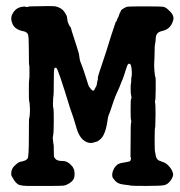

<svg xmlns="http://www.w3.org/2000/svg" viewBox="-20 -589 591 632"><path d="M293 -298 297 -306Q298 -306 299 -313.5Q300 -321 301.5 -325.5Q303 -330 302 -331.5Q301 -333 307.5 -353Q314 -373 320 -390.5Q326 -408 329 -417.5Q332 -427 336 -440Q340 -453 346 -472Q357 -506 361 -517L363 -518Q364 -520 365.5 -525Q367 -530 368 -530.5Q369 -531 371 -536.5Q373 -542 373 -543Q373 -544 375.5 -548Q378 -552 378 -553Q377 -555 385.5 -560.5Q394 -566 399.5 -567Q405 -568 457.5 -568Q510 -568 518 -566.5Q526 -565 536 -555Q555 -538 550 -522Q542 -493 514 -487Q504 -485 498.5 -479.5Q493 -474 492.5 -461.5Q492 -449 490.5 -444.5Q489 -440 489 -422Q489 -404 488.5 -399.5Q488 -395 488 -390Q488 -385 487.5 -378Q487 -371 488.5 -354Q490 -337 491.5 -335.5Q493 -334 492.5 -296.5Q492 -259 491 -258Q489 -256 490.5 -251Q492 -246 492 -213L491 -170Q489 -171 489 -131.5Q489 -92 490.5 -88Q492 -84 492 -80Q494 -63 507 -59Q509 -59 509 -58.5Q509 -58 515 -56Q521 -54 521 -54Q521 -54 526 -51Q531 -48 537 -41Q543 -34 545.5 -29Q548 -24 548.5 -21Q549 -18 549.5 -18Q550 -18 550 -16Q550 -6 541 6Q532 18 520.5 20.5Q509 23 462 23Q415 23 411.5 22Q408 21 403 20.5Q398 20 394.5 19.5Q391 19 384 18Q368 16 359.5 6.5Q351 -3 350 -7Q349 -11 349.5 -15Q350 -19 350 -20Q350 -21 351.5 -25.5Q353 -30 355 -33.5Q357 -37 358 -38.5Q359 -40 360.5 -41.5Q362 -43 364 -45Q369 -51 385 -53.5Q401 -56 403 -57Q405 -58 407 -58Q409 -58 410.5 -64Q412 -70 410.5 -71Q409 -72 409.5 -73.5Q410 -75 410 -128.5Q410 -182 411 -183Q412 -184 412 -188.5Q412 -193 411 -195Q410 -197 410 -229Q410 -261 411 -262Q414 -266 412 -273Q410 -280 410 -296Q410 -312 411 -314.5Q412 -317 412 -326Q412 -335 413 -336.5Q414 -338 414 -350Q413 -386 402 -378Q399 -376 393 -356Q387 -336 384.5 -330Q382 -324 381 -322Q380 -320 378 -314.5Q376 -309 372.5 -300.5Q369 -292 364 -281.5Q359 -271 355 -259Q351 -247 349.5 -243Q348 -239 345 -229.5Q342 -220 338.5 -212Q335 -204 333 -187Q326 -141 307 -128Q301 -123 297.5 -122.5Q294 -122 289 -120Q269 -114 251 -131Q239 -143 232 -167Q225 -191 221.5 -202Q218 -213 211 -232Q171 -363 165.5 -365.5Q160 -368 158.5 -362Q157 -356 157 -316.5Q157 -277 156 -273Q155 -269 155 -264.5Q155 -260 154.5 -253Q154 -246 154.5 -240Q155 -234 156 -231.5Q157 -229 157 -191.5Q157 -154 155 -144.5Q153 -135 154 -130.5Q155 -126 155 -121.5Q155 -117 156 -116Q157 -115 157 -97Q157 -79 157.5 -74.5Q158 -70 164 -64.5Q170 -59 187 -59Q204 -59 219 -40L224 -30Q227 -14 224 -4Q221 6 209.5 13.5Q198 21 189 22Q180 23 147.5 23Q115 23 87 23Q48 24 39 17.5Q30 11 24.5 1Q19 -9 18 -10Q17 -11 17 -18Q17 -33 27.5 -43Q38 -53 42.5 -55Q47 -57 54 -58Q67 -61 71 -67.5Q75 -74 75 -136.5Q75 -199 76 -199.5Q77 -200 78 -212.5Q79 -225 78.5 -232.5Q78 -240 77.5 -247.5Q77 -255 76 -255.5Q75 -256 75 -291Q75 -326 76 -327Q77 -328 77 -351.5Q77 -375 76 -375Q75 -375 75 -422.5Q75 -470 72 -476Q68 -484 58 -486Q30 -491 21.5 -509.5Q13 -528 21 -543Q32 -565 56 -567Q63 -568 63.5 -567Q64 -566 68.5 -566Q73 -566 73.5 -567Q74 -568 82 -568Q152 -570 163 -568Q183 -563 191.5 -550.5Q200 -538 200.5 -533Q201 -528 202 -522.5Q203 -517 203.5 -515.5Q204 -514 207 -507.5Q210 -501 211.5 -500.5Q213 -500 214.5 -493Q216 -486 217.5 -482.5Q219 -479 222.5 -467Q226 -455 233 -434.5Q240 -414 241 -403.5Q242 -393 244.5 -386Q247 -379 250.5 -370.5Q254 -362 256 -355Q258 -348 263 -333.5Q268 -319 270 -311.5Q272 -304 279 -296Q286 -288 289 -291.5Q292 -295 292 -296.5Q292 -298 293 -298Z"/></svg>

Font: TT2020 Style E
Style: Regular
Weight: 400
Version: Version 00.2